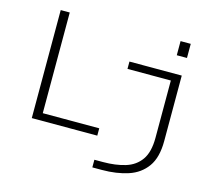

<svg xmlns="http://www.w3.org/2000/svg" viewBox="-123 -854 1322 1202"><g transform="rotate(15 537.5 -253.0)"><path d="M902.5 -706.5H968.5V-615H902.5ZM127.5 0V-700H186V-47.5H552V0ZM573.5 200V150.5H629Q711 150.5 773.8 131.2Q836.5 112 872 61.8Q907.5 11.5 907.5 -81V-452.5H626.5V-500H965.5V-75.5Q965.5 31 922.5 91Q879.5 151 804.8 175.5Q730 200 635 200Z"/></g></svg>

Font: Trispace SemiExpanded ExtraLight
Style: Regular
Weight: 200
Width: 6
Designer: Tyler Finck
Foundry: Etcetera Type Company
Version: Version 1.210; ttfautohint (v1.8.3)